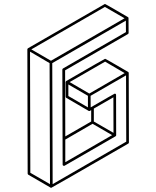

<svg xmlns="http://www.w3.org/2000/svg" viewBox="-20 -853 772 949"><path d="M233.4 75.2H231.4L120.1 10.7Q117.2 8.8 116.7 4.9L115.2 -609.4Q115.7 -612.8 118.7 -614.7Q497.1 -833.5 498.5 -833.5Q500.5 -833.5 556.6 -800.8L612.8 -768.1L613.3 -767.6H613.8L614.3 -766.6Q614.3 -766.1 614.7 -766.1V-765.1Q615.2 -765.1 615.2 -763.7V-763.2Q615.7 -763.2 615.7 -690.4Q615.7 -686.5 612.3 -684.6L301.8 -505.4L302.7 -178.7L430.7 -252.4V-308.6L422.9 -304.2H419.4L308.1 -369.1Q304.7 -371.1 304.7 -375L304.2 -447.3Q304.7 -447.3 304.7 -447.8Q304.7 -451.2 307.6 -452.6Q497.6 -562.5 499.5 -562.5Q501.5 -562.5 557.4 -530Q613.3 -497.6 613.8 -497.1L614.3 -496.6Q614.7 -496.6 614.7 -496.1L615.2 -495.1H615.7V-494.6L616.2 -492.7L617.2 -148.9Q617.2 -145 613.8 -143.1Q235.8 75.2 233.4 75.2ZM414.6 -322.3V-379.4L317.9 -435.5V-378.4ZM421.4 -390.6 596.2 -491.7 499.5 -548.3 324.2 -447.3ZM302.7 -51.3 534.2 -185.1 437.5 -241.2 302.7 -163.1ZM541 -196.3 540.5 -372.1 443.8 -316.4V-252.4ZM227.1 57.1 225.1 -541 128.4 -597.7 129.9 1ZM231.9 -552.7 595.7 -762.7 498.5 -818.8 134.8 -608.9ZM240.2 57.1 604 -152.8 603 -480.5 427.7 -379.4Q427.7 -345.2 428.2 -322.3Q545.4 -390.1 546.9 -390.1Q553.7 -390.1 553.7 -383.3L554.2 -184.1Q553.7 -180.7 550.8 -179.2L297.9 -33.2Q289.6 -33.2 289.6 -39.6L288.1 -509.3Q288.6 -512.7 291.5 -514.6L602.5 -694.3L602.1 -751L238.3 -541Q239.7 -242.2 240.2 57.1Z"/></svg>

Font: 3D Isometric
Style: Regular
Weight: 400
Designer: GGBotNet
Version: 1.10